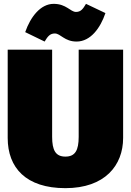

<svg xmlns="http://www.w3.org/2000/svg" viewBox="-20 -956 680 998"><path d="M378 -740C451 -740 502 -811 528 -888L427 -936C411 -909 400 -894 375 -894C346 -894 325 -936 259 -936C190 -936 138 -867 111 -789L212 -740C228 -767 240 -782 265 -782C295 -782 315 -740 378 -740ZM620 -698H389V-245C389 -175 371 -142 320 -142C269 -142 251 -175 251 -245V-698H20V-239C20 -84 115 22 320 22C525 22 620 -96 620 -239Z"/></svg>

Font: Fira Sans Ultra
Style: Regular
Weight: 950
Designer: Carrois Corporate & Edenspiekermann AG
Foundry: Carrois Corporate GbR & Edenspiekermann AG
Version: Version 4.203;PS 004.203;hotconv 1.0.88;makeotf.lib2.5.64775